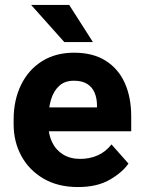

<svg xmlns="http://www.w3.org/2000/svg" viewBox="-20 -753 581 783"><path d="M297.9 9.8Q215.8 9.8 157 -24.9Q98.1 -59.6 66.9 -117.4Q35.6 -175.3 35.6 -246.1V-265.1Q35.6 -344.7 65.7 -406.5Q95.7 -468.3 151.1 -503.2Q206.5 -538.1 282.2 -538.1Q358.9 -538.1 410.6 -505.6Q462.4 -473.1 488.8 -414.8Q515.1 -356.4 515.1 -278.3V-217.8H96.7V-314.9H375.5V-326.2Q375 -354 365.2 -376.2Q355.5 -398.4 335 -411.1Q314.5 -423.8 281.2 -423.8Q244.6 -423.8 221.7 -403.1Q198.7 -382.3 188 -346.7Q177.2 -311 177.2 -265.1V-246.1Q177.2 -204.6 192.6 -172.9Q208 -141.1 237.3 -123Q266.6 -105 307.1 -105Q345.7 -105 378.4 -119.4Q411.1 -133.8 434.6 -164.1L503.9 -85.9Q479 -49.8 427.5 -20Q376 9.8 297.9 9.8ZM358.9 -581.5H242.2L106.9 -732.9H262.2Z"/></svg>

Font: Heebo
Style: Bold
Weight: 700
Designer: Oded Ezer
Foundry: Ezer Type House
Version: Version 3.100